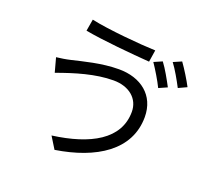

<svg xmlns="http://www.w3.org/2000/svg" viewBox="-136 -955 1273 1168"><g transform="rotate(20 500.0 -371.0)"><path d="M261 -707C372 -686 573 -668 683 -660L695 -737C599 -740 382 -759 274 -783ZM819 -707C847 -670 879 -613 902 -569L956 -594C937 -631 899 -693 872 -730ZM708 -667C734 -629 771 -568 790 -528L844 -552C823 -592 788 -655 761 -690ZM689 -337C689 -158 519 -67 279 -35L326 41C582 1 774 -118 774 -334C774 -475 669 -554 528 -554C415 -554 302 -523 232 -507C203 -500 169 -495 142 -492L167 -400C280 -441 403 -479 520 -479C622 -479 689 -421 689 -337Z"/></g></svg>

Font: Spoqa Han Sans Neo Regular
Style: Regular
Weight: 400
Designer: [Spoqa Han Sans Neo] Dong-huui Kim  Younghwa Kang  Yujin Lee  [Noto Sans] Ryoko NISHIZUKA  (kana & ideographs); Paul D. 
Foundry: Spoqa (http://www.spoqa-han-sans.com)
Version: Version 1.000